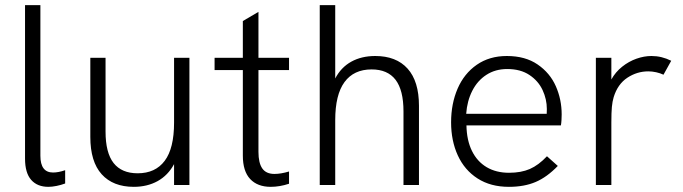

<svg xmlns="http://www.w3.org/2000/svg" viewBox="-20 -717 2646 744"><path d="M77 -102.5V-697H136.5V-113.5Q136.5 -48.5 185.5 -48.5Q206.5 -48.5 232.5 -57.5V-6Q216.5 0 199 3.5Q181.5 7 167.5 7Q124.5 7 100.8 -20Q77 -47 77 -102.5Z M330 -186.5V-493H389V-207.5Q389 -125 420.2 -85.2Q451.5 -45.5 513.5 -45.5Q582 -45.5 618.2 -93.8Q654.5 -142 654.5 -242V-493H714V0H654.5V-81Q631 -37.5 590.8 -15.2Q550.5 7 498.5 7Q418 7 374 -41.8Q330 -90.5 330 -186.5Z M921 -114V-445.5H811.5V-493H921V-635.5L981.5 -671V-493H1100V-445.5H981.5V-128.5Q981.5 -86 996.2 -64.5Q1011 -43 1043.5 -43Q1068.5 -43 1100 -52.5V-5Q1063.5 7 1029 7Q978 7 949.5 -23.2Q921 -53.5 921 -114Z M1219 -697H1279V-413Q1301.5 -456 1341.2 -478Q1381 -500 1434 -500Q1515.5 -500 1559.5 -451Q1603.5 -402 1603.5 -307V0H1543.5V-285.5Q1543.5 -367.5 1512.8 -407.8Q1482 -448 1420 -448Q1351 -448 1315 -399Q1279 -350 1279 -251.5V0H1219Z M1728 -243Q1728 -315 1753.2 -373.5Q1778.5 -432 1827.5 -466Q1876.5 -500 1944 -500Q2015.5 -500 2063.2 -467.2Q2111 -434.5 2133.8 -383Q2156.5 -331.5 2156.5 -273.5Q2156.5 -265 2155.8 -252Q2155 -239 2153.5 -231H1787.5Q1788.5 -173.5 1808.8 -132.2Q1829 -91 1865.8 -69.2Q1902.5 -47.5 1952.5 -47.5Q1999.5 -47.5 2033.2 -62.2Q2067 -77 2099.5 -111.5L2141.5 -74Q2099.5 -30.5 2055.5 -11.8Q2011.5 7 1952 7Q1881 7 1830.5 -25.5Q1780 -58 1754 -114.8Q1728 -171.5 1728 -243ZM2098.5 -276Q2099 -282 2099 -294.5Q2099 -332.5 2082.5 -368Q2066 -403.5 2031.5 -426.5Q1997 -449.5 1945.5 -449.5Q1899.5 -449.5 1864.8 -427Q1830 -404.5 1810 -365Q1790 -325.5 1786.5 -276Z M2289 -493H2349V-409Q2365 -438 2390.8 -458.5Q2416.5 -479 2446.2 -489.5Q2476 -500 2504.5 -500Q2544 -500 2581 -481.5L2551 -427.5Q2538.5 -433.5 2522.8 -437Q2507 -440.5 2492 -440.5Q2448.5 -440.5 2411 -415.8Q2373.5 -391 2358 -340.5Q2353 -324 2351 -302.5Q2349 -281 2349 -242.5V0H2289Z"/></svg>

Font: HK Grotesk Light
Style: Regular
Weight: 300
Designer: Alfredo Marco Pradil
Foundry: Hanken Design Co.
Version: Version 3.001